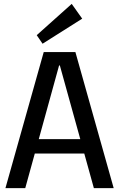

<svg xmlns="http://www.w3.org/2000/svg" viewBox="-20 -968 613 988"><path d="M205 -700H368L565 0H463L288 -631H284L110 0H8ZM139 -252H434V-178H139ZM403 -872 199 -743 169 -787 349 -948Z"/></svg>

Font: Pathway Extreme SemiCondensed Medium
Style: Regular
Weight: 500
Width: 4
Version: Version 1.001;gftools[0.9.26]